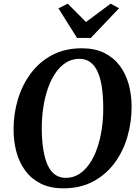

<svg xmlns="http://www.w3.org/2000/svg" viewBox="-20 -1016 764 1046"><path d="M325 10Q254.5 10 203.2 -15.2Q152 -40.5 119 -84.5Q86 -128.5 70 -186.2Q54 -244 54 -308.5Q53.5 -394.5 77.2 -474Q101 -553.5 148 -616.5Q195 -679.5 264.5 -716.2Q334 -753 425.5 -753Q496.5 -753 547.8 -727.8Q599 -702.5 632 -658.5Q665 -614.5 680.8 -557.8Q696.5 -501 697 -438Q697.5 -351 674 -270.5Q650.5 -190 603.5 -127Q556.5 -64 486.8 -27Q417 10 325 10ZM338 -47Q378 -47 410.2 -67.2Q442.5 -87.5 467.5 -123.8Q492.5 -160 509.2 -208.2Q526 -256.5 534.5 -313.2Q543 -370 542.5 -430.5Q542 -494.5 534.5 -543.8Q527 -593 511.2 -626.8Q495.5 -660.5 471 -678Q446.5 -695.5 412 -695.5Q372.5 -695.5 340 -675.2Q307.5 -655 282.8 -619Q258 -583 241.2 -535Q224.5 -487 216 -431.2Q207.5 -375.5 207.5 -316Q208 -251 216 -200.8Q224 -150.5 239.8 -116.2Q255.5 -82 280.2 -64.5Q305 -47 338 -47ZM399.5 -809.5 298.5 -970.5 349 -996Q374 -971 398.8 -946Q423.5 -921 448.5 -896Q482 -921 515.5 -946Q549 -971 582.5 -996L628.5 -971L475 -809.5Z"/></svg>

Font: Merriweather Light 18pt
Style: Bold Italic
Weight: 700
Italic angle: -7.8°
Version: Version 2.101